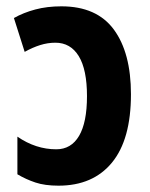

<svg xmlns="http://www.w3.org/2000/svg" viewBox="-20 -577 473 607"><path d="M174 -557Q286 -557 340 -483.5Q394 -410 394 -279Q394 -136 334 -63Q274 10 165 10Q122 10 92 0Q62 -10 35 -26V-145Q93 -105 158 -105Q205 -105 230 -147.5Q255 -190 255 -273Q255 -357 229 -399.5Q203 -442 155 -442Q131 -442 107 -434.5Q83 -427 58 -413L24 -520Q54 -537 91.5 -547Q129 -557 174 -557Z"/></svg>

Font: Noto Sans Condensed
Style: Bold
Weight: 700
Width: 3
Designer: Monotype Design Team
Foundry: Monotype Imaging Inc.
Version: Version 2.013; ttfautohint (v1.8.4.7-5d5b)